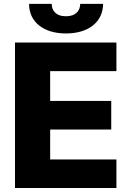

<svg xmlns="http://www.w3.org/2000/svg" viewBox="-20 -940 657 960"><path d="M381 -920.5C380.7 -888.1 360.8 -858.7 310 -858.7C257.8 -858.7 238.3 -889.2 238.6 -920.5H125.4C125 -831.3 196.4 -772.7 310 -772.7C423.7 -772.7 495 -831.3 495.4 -920.5ZM55 0H562.1V-142.8H230.8V-292.3H536.2V-435.4H230.8V-584.5H562.1V-727.3H55Z"/></svg>

Font: TID UI Extra Bold
Style: Regular
Weight: 800
Designer: The TID Project Authors
Foundry: Bakken & Bæck
Version: Version 1.001;hotconv 1.0.109;makeotfexe 2.5.65596